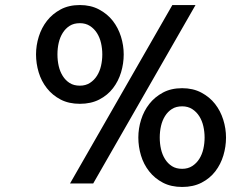

<svg xmlns="http://www.w3.org/2000/svg" viewBox="-20 -727 940 762"><path d="M703 15Q659 15 626.5 -2Q594 -19 572 -47Q550 -75 539.5 -110Q529 -145 529 -181Q529 -217 540 -252Q551 -287 572.5 -314.5Q594 -342 626.5 -359.5Q659 -377 703 -377Q746 -377 779 -359.5Q812 -342 833.5 -314.5Q855 -287 866 -252Q877 -217 877 -181Q877 -145 866.5 -110Q856 -75 834.5 -47Q813 -19 780 -2Q747 15 703 15ZM350 1H258L664 -707H756ZM297 -315Q253 -315 220.5 -332Q188 -349 166 -377Q144 -405 133.5 -440Q123 -475 123 -511Q123 -547 134 -582Q145 -617 166.5 -644.5Q188 -672 220.5 -689.5Q253 -707 297 -707Q340 -707 373 -689.5Q406 -672 427.5 -644.5Q449 -617 460 -582Q471 -547 471 -511Q471 -475 460.5 -440Q450 -405 428.5 -377Q407 -349 374 -332Q341 -315 297 -315ZM703 -305Q679 -305 662.5 -294.5Q646 -284 635 -266.5Q624 -249 619 -227Q614 -205 614 -181Q614 -157 619 -135Q624 -113 635 -95.5Q646 -78 662.5 -67.5Q679 -57 703 -57Q726 -57 743 -68Q760 -79 771 -96.5Q782 -114 787 -136Q792 -158 792 -181Q792 -204 787 -226Q782 -248 771 -265.5Q760 -283 743 -294Q726 -305 703 -305ZM297 -635Q273 -635 256.5 -624.5Q240 -614 229 -596.5Q218 -579 213 -557Q208 -535 208 -511Q208 -487 213 -465Q218 -443 229 -425.5Q240 -408 256.5 -397.5Q273 -387 297 -387Q320 -387 337 -398Q354 -409 365 -426.5Q376 -444 381 -466Q386 -488 386 -511Q386 -534 381 -556Q376 -578 365 -595.5Q354 -613 337 -624Q320 -635 297 -635Z"/></svg>

Font: Gen
Style: Regular
Weight: 400
Version: Version 1.000;PS 001.001;hotconv 1.0.56